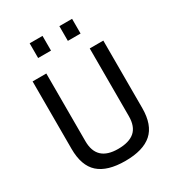

<svg xmlns="http://www.w3.org/2000/svg" viewBox="-211 -1025 1069 1164"><g transform="rotate(-30 323.5 -443.0)"><path d="M76 0ZM76 -216V-688H172V-214Q172 -74 321 -74Q399 -74 437.5 -108Q476 -142 476 -214V-688H571V-216Q571 -98 509.5 -43.5Q448 11 323 11Q198 11 137 -43.5Q76 -98 76 -216ZM176 -897H266V-794H176ZM384 -897H473V-794H384Z"/></g></svg>

Font: Cairo SemiBold
Style: Regular
Weight: 600
Designer: Mohamed Gaber, the designers of Titillium
Foundry: Kief Type Foundry
Version: Version 2.009; ttfautohint (v1.5.33-1714) -l 8 -r 50 -G 200 